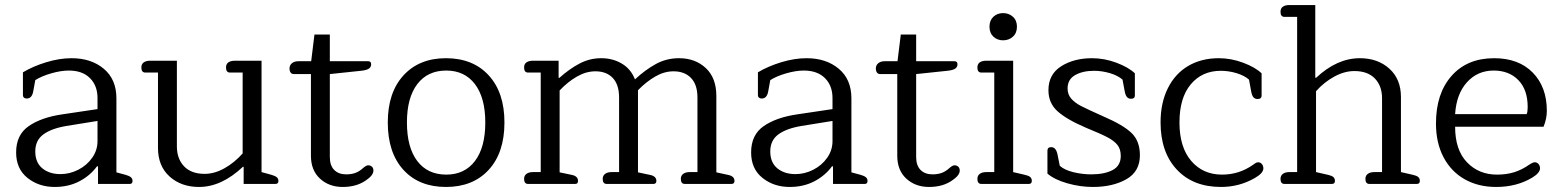

<svg xmlns="http://www.w3.org/2000/svg" viewBox="-20 -730 6197 762"><path d="M44 -125Q44 -195 94 -229.5Q144 -264 226 -276L367 -297V-341Q367 -390 337 -420Q307 -450 253 -450Q222 -450 183.5 -439Q145 -428 120 -412L112 -368Q107 -339 86 -339Q79 -339 75 -342.5Q71 -346 71 -352V-443Q111 -467 163.5 -483Q216 -499 264 -499Q342 -499 392 -457Q442 -415 442 -340V-46L479 -36Q493 -32 499.5 -26.5Q506 -21 506 -12Q506 0 495 0H369V-70H365Q338 -33 295 -10.5Q252 12 197 12Q134 12 89 -24Q44 -60 44 -125ZM367 -170V-250L243 -230Q184 -220 152 -196.5Q120 -173 120 -129Q120 -85 148 -62Q176 -39 220 -39Q257 -39 291 -56.5Q325 -74 346 -104Q367 -134 367 -170Z M607 -143V-442H557Q541 -442 541 -462Q541 -476 550.5 -482.5Q560 -489 576 -489H682V-149Q682 -100 710.5 -70Q739 -40 792 -40Q831 -40 870.5 -62Q910 -84 943 -121V-442H893Q877 -442 877 -462Q877 -476 886.5 -482.5Q896 -489 912 -489H1018V-47L1058 -36Q1072 -32 1078.5 -26.5Q1085 -21 1085 -12Q1085 0 1073 0H947V-68H944Q859 12 770 12Q699 12 653 -29.5Q607 -71 607 -143Z M1214 -112V-436H1146Q1138 -436 1133.5 -442Q1129 -448 1129 -458Q1129 -471 1138.5 -479Q1148 -487 1164 -487H1215L1228 -593H1289V-487H1441Q1453 -487 1453 -475Q1453 -463 1443 -457Q1433 -451 1412 -449L1289 -436V-107Q1289 -73 1306.5 -55.5Q1324 -38 1354 -38Q1375 -38 1391 -44Q1407 -50 1422 -64Q1434 -74 1441 -74Q1450 -74 1456 -68.5Q1462 -63 1462 -53Q1462 -34 1432 -14Q1395 12 1340 12Q1286 12 1250 -21Q1214 -54 1214 -112Z M1519 -244Q1519 -363 1581.5 -431Q1644 -499 1750 -499Q1857 -499 1919.5 -431Q1982 -363 1982 -244Q1982 -124 1919.5 -56Q1857 12 1750 12Q1643 12 1581 -56Q1519 -124 1519 -244ZM1906 -244Q1906 -342 1865 -396Q1824 -450 1751 -450Q1677 -450 1636 -396Q1595 -342 1595 -244Q1595 -145 1636 -91Q1677 -37 1751 -37Q1824 -37 1865 -91Q1906 -145 1906 -244Z M2060 -20Q2060 -33 2069.5 -40Q2079 -47 2095 -47H2126V-442H2076Q2060 -442 2060 -462Q2060 -476 2069.5 -482.5Q2079 -489 2095 -489H2197V-421H2200Q2239 -456 2279.5 -477.5Q2320 -499 2366 -499Q2412 -499 2448 -477.5Q2484 -456 2500 -415Q2541 -453 2583 -476Q2625 -499 2675 -499Q2739 -499 2781 -460Q2823 -421 2823 -349V-46L2869 -36Q2895 -31 2895 -12Q2895 0 2883 0H2698Q2682 0 2682 -20Q2682 -33 2691.5 -40Q2701 -47 2717 -47H2748V-343Q2748 -394 2722.5 -420.5Q2697 -447 2653 -447Q2616 -447 2580 -426Q2544 -405 2512 -372V-46L2559 -36Q2585 -31 2585 -12Q2585 0 2573 0H2388Q2372 0 2372 -20Q2372 -33 2381.5 -40Q2391 -47 2407 -47H2437V-343Q2437 -394 2412 -420.5Q2387 -447 2343 -447Q2306 -447 2269.5 -426Q2233 -405 2201 -371V-46L2249 -36Q2274 -31 2274 -12Q2274 0 2263 0H2076Q2060 0 2060 -20Z M2961 -125Q2961 -195 3011 -229.5Q3061 -264 3143 -276L3284 -297V-341Q3284 -390 3254 -420Q3224 -450 3170 -450Q3139 -450 3100.5 -439Q3062 -428 3037 -412L3029 -368Q3024 -339 3003 -339Q2996 -339 2992 -342.5Q2988 -346 2988 -352V-443Q3028 -467 3080.5 -483Q3133 -499 3181 -499Q3259 -499 3309 -457Q3359 -415 3359 -340V-46L3396 -36Q3410 -32 3416.5 -26.5Q3423 -21 3423 -12Q3423 0 3412 0H3286V-70H3282Q3255 -33 3212 -10.5Q3169 12 3114 12Q3051 12 3006 -24Q2961 -60 2961 -125ZM3284 -170V-250L3160 -230Q3101 -220 3069 -196.5Q3037 -173 3037 -129Q3037 -85 3065 -62Q3093 -39 3137 -39Q3174 -39 3208 -56.5Q3242 -74 3263 -104Q3284 -134 3284 -170Z M3541 -112V-436H3473Q3465 -436 3460.5 -442Q3456 -448 3456 -458Q3456 -471 3465.5 -479Q3475 -487 3491 -487H3542L3555 -593H3616V-487H3768Q3780 -487 3780 -475Q3780 -463 3770 -457Q3760 -451 3739 -449L3616 -436V-107Q3616 -73 3633.5 -55.5Q3651 -38 3681 -38Q3702 -38 3718 -44Q3734 -50 3749 -64Q3761 -74 3768 -74Q3777 -74 3783 -68.5Q3789 -63 3789 -53Q3789 -34 3759 -14Q3722 12 3667 12Q3613 12 3577 -21Q3541 -54 3541 -112Z M3907 -624Q3907 -649 3922.5 -663.5Q3938 -678 3961 -678Q3984 -678 4000 -663.5Q4016 -649 4016 -624Q4016 -599 4000 -584.5Q3984 -570 3961 -570Q3938 -570 3922.5 -584.5Q3907 -599 3907 -624ZM3859 -20Q3859 -33 3868.5 -40Q3878 -47 3894 -47H3926V-442H3875Q3859 -442 3859 -462Q3859 -476 3868.5 -482.5Q3878 -489 3894 -489H4001V-47L4048 -36Q4062 -33 4068.5 -27.5Q4075 -22 4075 -12Q4075 0 4063 0H3875Q3859 0 3859 -20Z M4137 -41V-132Q4137 -146 4152 -146Q4171 -146 4177 -117L4186 -72Q4205 -55 4240.5 -46.5Q4276 -38 4311 -38Q4363 -38 4395.5 -55Q4428 -72 4428 -111Q4428 -138 4415 -154.5Q4402 -171 4375.5 -185Q4349 -199 4290 -223Q4213 -256 4177 -288.5Q4141 -321 4141 -372Q4141 -435 4191.5 -467Q4242 -499 4314 -499Q4363 -499 4411 -481Q4459 -463 4484 -439V-351Q4484 -338 4469 -338Q4459 -338 4453 -344.5Q4447 -351 4444 -366L4435 -414Q4417 -430 4385.5 -439.5Q4354 -449 4322 -449Q4277 -449 4247 -432Q4217 -415 4217 -379Q4217 -355 4231.5 -338.5Q4246 -322 4270 -309.5Q4294 -297 4359 -268Q4438 -234 4471 -202Q4504 -170 4504 -114Q4504 -49 4450 -18.5Q4396 12 4317 12Q4267 12 4216 -2.5Q4165 -17 4137 -41Z M4586 -244Q4586 -322 4615 -380Q4644 -438 4696 -468.5Q4748 -499 4817 -499Q4866 -499 4914 -481Q4962 -463 4987 -439V-350Q4987 -344 4983 -340.5Q4979 -337 4971 -337Q4961 -337 4955 -343.5Q4949 -350 4946 -365L4937 -414Q4919 -430 4888 -439.5Q4857 -449 4825 -449Q4751 -449 4706 -395.5Q4661 -342 4661 -244Q4661 -146 4707.5 -91.5Q4754 -37 4830 -37Q4898 -37 4953 -76Q4955 -77 4961 -81.5Q4967 -86 4973 -86Q4982 -86 4988 -79Q4994 -72 4994 -62Q4994 -43 4961 -24Q4899 12 4826 12Q4715 12 4650.5 -57Q4586 -126 4586 -244Z M5062 -20Q5062 -33 5071.5 -40Q5081 -47 5097 -47H5128V-663H5078Q5062 -663 5062 -683Q5062 -697 5071.5 -703.5Q5081 -710 5097 -710H5200V-422L5203 -421Q5286 -499 5377 -499Q5448 -499 5494 -457.5Q5540 -416 5540 -345V-47L5588 -36Q5602 -33 5608.5 -27.5Q5615 -22 5615 -12Q5615 0 5603 0H5415Q5399 0 5399 -20Q5399 -33 5408.5 -40Q5418 -47 5434 -47H5465V-340Q5465 -389 5436.5 -418.5Q5408 -448 5355 -448Q5316 -448 5275.5 -426Q5235 -404 5203 -368V-47L5251 -36Q5265 -33 5271.5 -27.5Q5278 -22 5278 -12Q5278 0 5266 0H5078Q5062 0 5062 -20Z M5679 -240Q5679 -359 5741 -429Q5803 -499 5910 -499Q6007 -499 6063 -442Q6119 -385 6119 -290Q6119 -259 6106 -227H5755Q5755 -135 5802 -86Q5849 -37 5921 -37Q5959 -37 5989.5 -46.5Q6020 -56 6050 -77Q6052 -78 6058.5 -82Q6065 -86 6071 -86Q6080 -86 6086 -79Q6092 -72 6092 -62Q6092 -44 6061 -25Q5999 12 5918 12Q5847 12 5793 -18.5Q5739 -49 5709 -106Q5679 -163 5679 -240ZM6039 -277Q6043 -286 6043 -305Q6043 -374 6006 -412Q5969 -450 5908 -450Q5844 -450 5802 -403.5Q5760 -357 5755 -277Z"/></svg>

Font: Maitree
Style: Regular
Weight: 400
Designer: CadsonDemak Team
Foundry: CadsonDemak
Version: Version 1.000